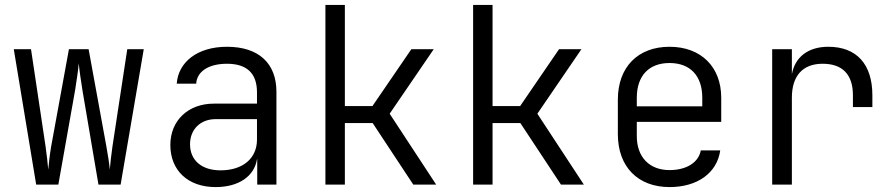

<svg xmlns="http://www.w3.org/2000/svg" viewBox="-20 -750 3640 780"><path d="M127 0H217L285 -383C291 -420 298 -468 300 -493C302 -468 309 -420 315 -383L380 0H470L564 -550H497L437 -156C432 -122 428 -85 426 -61C424 -86 418 -122 412 -156L340 -550H260L188 -156C182 -121 178 -84 176 -61C174 -84 170 -121 165 -156L106 -550H36Z M856 10C950 10 1013 -34 1024 -103H1025V0H1103V-377C1103 -493 1031 -560 902 -560C781 -560 704 -497 698 -410H777C780 -460 828 -491 902 -491C983 -491 1024 -452 1024 -375V-329H849C744 -329 672 -260 672 -161C672 -59 742 10 856 10ZM876 -58C799 -58 752 -99 752 -164C752 -224 794 -266 856 -266H1024V-183C1024 -106 966 -58 876 -58Z M1302 0H1381V-250H1494L1659 0H1752L1563 -288L1742 -550H1651L1493 -319H1381V-730H1302Z M1902 0H1981V-250H2094L2259 0H2352L2163 -288L2342 -550H2251L2093 -319H1981V-730H1902Z M2700 10C2813 10 2893 -47 2906 -139H2827C2818 -90 2769 -59 2700 -59C2618 -59 2567 -112 2567 -197V-255H2910V-353C2910 -478 2828 -560 2700 -560C2572 -560 2490 -478 2490 -345V-205C2490 -72 2572 10 2700 10ZM2567 -318V-353C2567 -442 2616 -494 2700 -494C2784 -494 2833 -442 2833 -353V-318Z M3117 0H3197V-353C3197 -442 3241 -491 3322 -491C3402 -491 3445 -448 3445 -363V-315H3524V-363C3524 -488 3461 -560 3345 -560C3262 -560 3209 -517 3197 -448V-550H3117Z"/></svg>

Font: JetBrains Mono Light
Style: Regular
Weight: 336
Monospace: yes
Designer: Philipp Nurullin, Konstantin Bulenkov
Foundry: JetBrains
Version: Version 2.305